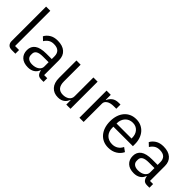

<svg xmlns="http://www.w3.org/2000/svg" viewBox="119 -1655 2582 2582"><g transform="rotate(45 1409.5 -364.0)"><path d="M170 0Q128 0 106.5 -23.5Q85 -47 85 -83V-740H165V-70H241V0Z M732 0Q687 0 667.5 -24Q648 -48 643 -84H638Q621 -36 582 -12Q543 12 489 12Q407 12 361.5 -30Q316 -72 316 -144Q316 -217 369.5 -256Q423 -295 536 -295H638V-346Q638 -401 608 -430Q578 -459 516 -459Q469 -459 437.5 -438Q406 -417 385 -382L337 -427Q358 -469 404 -498.5Q450 -528 520 -528Q614 -528 666 -482Q718 -436 718 -354V-70H777V0ZM502 -56Q532 -56 557 -63Q582 -70 600 -83Q618 -96 628 -113Q638 -130 638 -150V-235H532Q463 -235 431.5 -215Q400 -195 400 -157V-136Q400 -98 427.5 -77Q455 -56 502 -56Z M1209 -84H1205Q1197 -66 1185.5 -48.5Q1174 -31 1157 -17.5Q1140 -4 1116 4Q1092 12 1060 12Q980 12 933 -39.5Q886 -91 886 -185V-516H966V-199Q966 -60 1084 -60Q1108 -60 1130.5 -66Q1153 -72 1170.5 -84Q1188 -96 1198.5 -114.5Q1209 -133 1209 -159V-516H1289V0H1209Z M1459 0V-516H1539V-421H1544Q1558 -458 1594 -487Q1630 -516 1693 -516H1724V-436H1677Q1612 -436 1575.5 -411.5Q1539 -387 1539 -350V0Z M2015 12Q1962 12 1919.5 -7Q1877 -26 1846.5 -61.5Q1816 -97 1799.5 -146.5Q1783 -196 1783 -258Q1783 -319 1799.5 -369Q1816 -419 1846.5 -454.5Q1877 -490 1919.5 -509Q1962 -528 2015 -528Q2067 -528 2108 -509Q2149 -490 2178 -456.5Q2207 -423 2222.5 -377Q2238 -331 2238 -276V-238H1867V-214Q1867 -181 1877.5 -152.5Q1888 -124 1907.5 -103Q1927 -82 1955.5 -70Q1984 -58 2020 -58Q2069 -58 2105.5 -81Q2142 -104 2162 -147L2219 -106Q2194 -53 2141 -20.5Q2088 12 2015 12ZM2015 -461Q1982 -461 1955 -449.5Q1928 -438 1908.5 -417Q1889 -396 1878 -367.5Q1867 -339 1867 -305V-298H2152V-309Q2152 -378 2114.5 -419.5Q2077 -461 2015 -461Z M2745 0Q2700 0 2680.5 -24Q2661 -48 2656 -84H2651Q2634 -36 2595 -12Q2556 12 2502 12Q2420 12 2374.5 -30Q2329 -72 2329 -144Q2329 -217 2382.5 -256Q2436 -295 2549 -295H2651V-346Q2651 -401 2621 -430Q2591 -459 2529 -459Q2482 -459 2450.5 -438Q2419 -417 2398 -382L2350 -427Q2371 -469 2417 -498.5Q2463 -528 2533 -528Q2627 -528 2679 -482Q2731 -436 2731 -354V-70H2790V0ZM2515 -56Q2545 -56 2570 -63Q2595 -70 2613 -83Q2631 -96 2641 -113Q2651 -130 2651 -150V-235H2545Q2476 -235 2444.5 -215Q2413 -195 2413 -157V-136Q2413 -98 2440.5 -77Q2468 -56 2515 -56Z"/></g></svg>

Font: IBM Plex Sans Thai Looped
Style: Regular
Weight: 400
Designer: Mike Abbink, Paul van der Laan, Pieter van Rosmalen, Ben Mitchell, Mark Frömberg
Foundry: Bold Monday
Version: Version 1.1